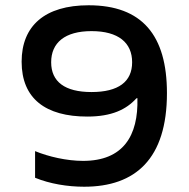

<svg xmlns="http://www.w3.org/2000/svg" viewBox="-20 -699 715 728"><path d="M299 9C494 9 613 -97 613 -346C613 -565 519 -679 316 -679C150 -679 62 -601 62 -465C62 -325 153 -257 311 -257C404 -257 459 -284 497 -326L501 -327C505 -184 447 -89 295 -89C233 -89 164 -105 113 -126V-25C169 -2 236 9 299 9ZM174 -463C174 -537 226 -581 327 -581C429 -581 481 -537 481 -463C481 -389 429 -350 327 -350C226 -350 174 -389 174 -463Z"/></svg>

Font: LT Wave Alt Medium
Style: Regular
Weight: 500
Designer: Daniel Lyons
Version: Version 2.5 (Glyphs App)